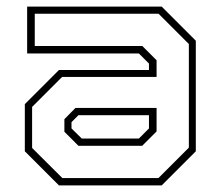

<svg xmlns="http://www.w3.org/2000/svg" viewBox="-20 -560 666 580"><path d="M158 0 55 -103V-245.5L158 -348.5H430V-368L399.5 -398.5H62V-540H468.5L571.5 -437V-103L468.5 0ZM217 -119.5 174.5 -162V-200L208 -234H453V-163L409.5 -119.5ZM168.5 -22H458.5L550.5 -114V-427L459 -518.5H85V-421H410L453 -378V-327.5H167.5L77 -237V-113ZM227 -141.5H399.5L430 -172V-212H217L196 -191V-172Z"/></svg>

Font: Tourney ExtraLight
Style: Regular
Weight: 250
Designer: Tyler Finck
Foundry: Etcetera Type Co
Version: Version 1.015